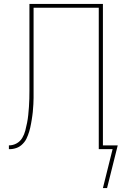

<svg xmlns="http://www.w3.org/2000/svg" viewBox="-20 -755 640 972"><path d="M501 197 550 0H480V-716H150V-260L149 -228Q148 -218 147.5 -208Q147 -198 146 -188Q145 -178 143.5 -168Q142 -158 140.5 -148Q139 -138 137 -128Q135 -118 133 -108.5Q131 -99 128 -89.5Q125 -80 121.5 -70.5Q118 -61 113.5 -52Q109 -43 102.5 -35Q96 -27 88.5 -20.5Q81 -14 72 -9.5Q63 -5 51.5 -2.5Q40 0 33 0H25V-19Q46 -19 64 -29Q82 -39 92.5 -56.5Q103 -74 108 -93.5Q113 -113 117 -133Q121 -153 123 -173Q125 -193 126.5 -213.5Q128 -234 128.5 -254.5Q129 -275 129 -295V-735H501V-19H576L522 197Z"/></svg>

Font: Iosevka Aile Thin
Style: Regular
Weight: 100
Designer: Belleve Invis
Foundry: Belleve Invis
Version: Version 31.1.0; ttfautohint (v1.8.4)